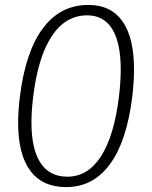

<svg xmlns="http://www.w3.org/2000/svg" viewBox="-20 -744 615 775"><path d="M247.1 11.2Q151.4 11.2 102.3 -54.7Q53.2 -120.6 53.2 -249Q53.2 -294.9 60.1 -352.5Q82.5 -534.7 152.8 -629.4Q223.1 -724.1 336.9 -724.1Q427.7 -724.1 474.4 -658Q521 -591.8 521 -463.4Q521 -412.6 513.7 -352.5Q491.7 -173.8 423.8 -81.3Q356 11.2 247.1 11.2ZM252 -30.8Q334.5 -30.8 387.5 -112.8Q440.4 -194.8 460 -352.5Q467.3 -413.1 467.3 -463.4Q467.3 -571.3 433.1 -626.7Q398.9 -682.1 332 -682.1Q244.6 -682.1 189 -598.1Q133.3 -514.2 113.8 -352.5Q106.9 -294.9 106.9 -250.5Q106.9 -142.1 143.6 -86.4Q180.2 -30.8 252 -30.8Z"/></svg>

Font: Muli
Style: ExtraLightItalic
Weight: 200
Italic angle: -7°
Designer: Vernon Adams
Foundry: newtypography
Version: Version 2.0; ttfautohint (v1.00rc1.2-2d82) -l 8 -r 50 -G 200